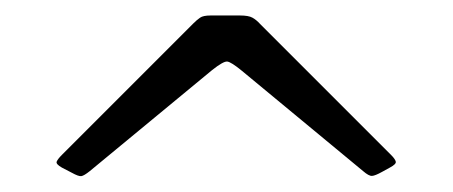

<svg xmlns="http://www.w3.org/2000/svg" viewBox="-20 -790 585 248"><path d="M254 -699.5 96 -569Q88.5 -563 85 -562.5Q81.5 -562 72.5 -567L60 -573.5Q52 -578 53.2 -581.2Q54.5 -584.5 60 -590L230 -760Q234.5 -764.5 238.5 -767.2Q242.5 -770 252 -770H290Q301 -770 306 -767.2Q311 -764.5 316 -759L485 -590Q490.5 -584.5 491.2 -581.2Q492 -578 483.5 -573.5L473.5 -568Q464.5 -563 460.5 -562.8Q456.5 -562.5 449 -569L292.5 -698.5Q278.5 -710 273.5 -710.5Q268.5 -711 254 -699.5Z"/></svg>

Font: Besley* Narrow
Style: Regular
Weight: 400
Width: 4
Designer: Owen Earl
Foundry: indestructible type*
Version: Version 3.000; ttfautohint (v1.8.3)